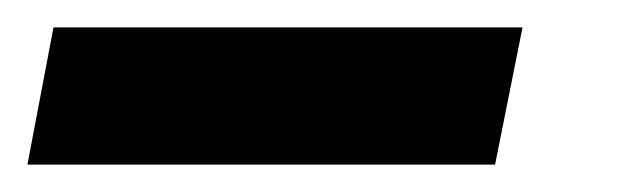

<svg xmlns="http://www.w3.org/2000/svg" viewBox="-91 -4 453 140"><path d="M-71 116H270L290 16H-52Z"/></svg>

Font: Uncut Sans Semibold Italic
Style: Regular
Weight: 600
Italic angle: -11°
Designer: Kasper Nordkvist
Foundry: UNCUT.wtf
Version: Version 1.304;Glyphs 3.2 (3246)